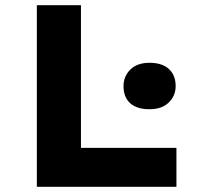

<svg xmlns="http://www.w3.org/2000/svg" viewBox="-20 -720 769 740"><path d="M122 0V-700H292V-150H660V0ZM556 -299Q507 -299 481.5 -322.5Q456 -346 456 -388Q456 -426 482.5 -452Q509 -478 556 -478Q605 -478 631 -454Q657 -430 657 -388Q657 -351 630.5 -325Q604 -299 556 -299Z"/></svg>

Font: Lexend Exa
Style: Bold
Weight: 700
Designer: Bonnie Shaver-Troup, Thomas Jockin
Foundry: Lexend
Version: Version 1.007